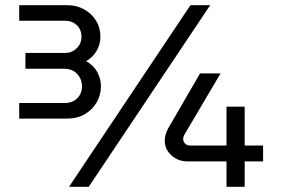

<svg xmlns="http://www.w3.org/2000/svg" viewBox="-20 -720 1090 740"><path d="M853 0V-98H703Q666 -98 640.5 -121.5Q615 -145 615 -177Q615 -190 618.5 -202Q622 -214 628 -225L751 -437H830L692 -203Q686 -194 686 -184Q686 -174 693.5 -166.5Q701 -159 714 -159H853V-309H923V-159H994V-98H923V0ZM54 -263V-323H230Q260 -323 278 -341.5Q296 -360 296 -387Q296 -415 277.5 -435Q259 -455 228 -455H78V-516H232Q257 -516 275.5 -534Q294 -552 294 -578Q294 -606 276 -623Q258 -640 233 -640H54V-700H240Q276 -700 305 -683.5Q334 -667 350.5 -640Q367 -613 367 -578Q367 -551 353.5 -526Q340 -501 312 -484Q340 -469 354.5 -443Q369 -417 369 -387Q369 -354 352.5 -325.5Q336 -297 307 -280Q278 -263 239 -263ZM246 0 714 -700H790L322 0Z"/></svg>

Font: MuseoModerno SemiBold
Style: Regular
Weight: 400
Version: Version 1.001